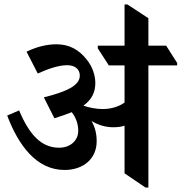

<svg xmlns="http://www.w3.org/2000/svg" viewBox="-20 -827 808 854"><path d="M267 -71C350 -71 410 -120 410 -199C410 -232 403 -261 387 -289C416 -271 449 -261 484 -261C503 -261 519 -263 534 -268V-56L627 7H640V-536H768V-547L719 -624H640V-746L547 -807H534V-624H415V-612L464 -536H534V-371C509 -353 475 -342 437 -342C407 -342 378 -348 351 -357C388 -384 404 -416 404 -458C404 -491 391 -532 365 -563C330 -607 287 -630 231 -630C188 -630 143 -619 98 -597L148 -500C194 -521 241 -537 279 -537C312 -537 335 -520 335 -491C335 -446 275 -419 175 -394L222 -301C251 -310 277 -319 299 -328C318 -304 328 -275 328 -245C328 -202 293 -170 243 -170C163 -170 110 -229 65 -336L12 -313C62 -181 142 -71 267 -71Z"/></svg>

Font: Noto Serif Devanagari SemiBold
Style: Regular
Weight: 600
Designer: Universal Thirst, Indian Type Foundry and the Monotype Design Team
Foundry: Monotype Imaging Inc.
Version: Version 2.004